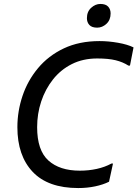

<svg xmlns="http://www.w3.org/2000/svg" viewBox="-20 -940 696 972"><path d="M68 -296Q68 -377 94 -454.5Q120 -532 172.5 -595Q225 -658 303 -695Q381 -732 484 -732Q529 -732 577.5 -723.5Q626 -715 656 -700L638 -608H630Q602 -626 565.5 -635Q529 -644 472 -644Q400 -644 343.5 -615.5Q287 -587 248 -537.5Q209 -488 188.5 -426Q168 -364 168 -296Q168 -179 225 -127.5Q282 -76 384 -76Q429 -76 470 -85Q511 -94 544 -112H552L532 -20Q502 -5 461.5 3.5Q421 12 376 12Q223 12 145.5 -70Q68 -152 68 -296ZM472 -800Q445 -800 432.5 -813.5Q420 -827 420 -848Q420 -881 441.5 -900.5Q463 -920 488 -920Q515 -920 527.5 -906.5Q540 -893 540 -872Q540 -839 519 -819.5Q498 -800 472 -800Z"/></svg>

Font: Kufam
Style: Italic
Weight: 400
Italic angle: -11°
Designer: Artur Schmal
Foundry: Original Type
Version: Version 1.301; ttfautohint (v1.8.3)